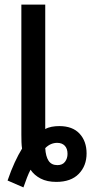

<svg xmlns="http://www.w3.org/2000/svg" viewBox="-20 -782 408 836"><path d="M13 4Q28 -40 44 -74.5Q60 -109 76 -135Q74 -148 73.5 -164Q73 -180 73 -196V-762H177V-220Q189 -227 205 -230Q221 -233 238 -233Q296 -233 326.5 -200Q357 -167 357 -114Q357 -60 323 -25Q289 10 225 10Q185 10 157 -4.5Q129 -19 113 -43Q105 -28 97.5 -8.5Q90 11 82 34ZM230 -63Q252 -63 263 -77.5Q274 -92 274 -112Q274 -135 262 -147.5Q250 -160 229 -160Q215 -160 202 -154.5Q189 -149 177 -137Q179 -101 191.5 -82Q204 -63 230 -63Z"/></svg>

Font: Noto Sans Display SemiCondensed Medium
Style: Regular
Weight: 500
Width: 4
Designer: Monotype Design Team
Foundry: Monotype Imaging Inc.
Version: Version 2.003